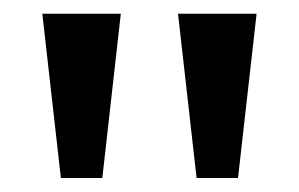

<svg xmlns="http://www.w3.org/2000/svg" viewBox="-20 -645 436 280"><path d="M68.8 -385.4 41.7 -625H156.2L129.2 -385.4ZM266.7 -385.4 239.6 -625H354.2L327.1 -385.4Z"/></svg>

Font: Afacad Flux Medium
Style: Regular
Weight: 500
Designer: Kristian Moeller
Foundry: Dicotype
Version: Version 1.100